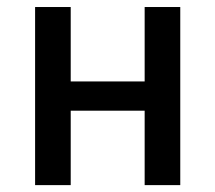

<svg xmlns="http://www.w3.org/2000/svg" viewBox="-20 -538 626 558"><path d="M400.4 0V-517.6H503.9V0ZM82 0V-517.6H185.5V0ZM112.3 -216.3V-301.3H488.8V-216.3Z"/></svg>

Font: Cascadia Code PL
Style: Regular
Weight: 400
Monospace: yes
Designer: Aaron Bell
Foundry: Saja Typeworks
Version: Version 2102.003